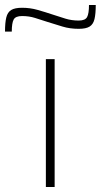

<svg xmlns="http://www.w3.org/2000/svg" viewBox="-67 -746 402 766"><path d="M116 0V-510H151V0ZM-47 -620Q-47 -655 -42 -676Q-37 -697 -22.5 -706Q-8 -715 21 -715Q53 -715 83 -706.5Q113 -698 146 -687Q170 -679 194.5 -671.5Q219 -664 247 -664Q273 -664 280.5 -678Q288 -692 288 -726H315Q315 -691 310 -670Q305 -649 290.5 -640Q276 -631 247 -631Q212 -631 182.5 -640Q153 -649 121 -659Q96 -667 72.5 -674.5Q49 -682 21 -682Q-5 -682 -12.5 -668Q-20 -654 -20 -620Z"/></svg>

Font: Saira Expanded Thin
Style: Regular
Weight: 250
Width: 7
Designer: Hector Gatti with collaboration of the Omnibus-Type team
Foundry: Omnibus-Type
Version: Version 1.101